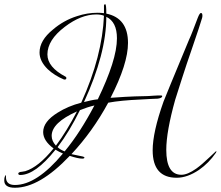

<svg xmlns="http://www.w3.org/2000/svg" viewBox="-167 -664 1038 903"><path d="M-97 219Q-147 219 -147 185Q-147 165 -139 159V169Q-139 206 -97 206Q6 206 129 58Q110 50 94 40Q-1 159 -72 159Q-81 159 -81 152Q-81 148 -73 145Q-68 145 -62 143.5Q-56 142 -48 141Q14 122 85 34Q36 -2 36 -43Q36 -92 104 -134Q153 -165 215 -181Q265 -291 291.5 -393.5Q318 -496 322 -590Q307 -596 286 -596Q214 -596 138 -538Q56 -476 56 -408Q56 -348 142 -303Q145 -302 145 -297Q145 -290 138 -290H134Q89 -309 58 -338Q19 -376 19 -417Q19 -474 82 -525Q132 -568 195 -588Q243 -604 292 -604Q300 -604 307.5 -603.5Q315 -603 322 -602V-637Q322 -644 328 -644Q333 -644 333 -600Q435 -579 435 -462Q435 -364 353 -204Q379 -206 421 -208.5Q463 -211 521 -212Q525 -212 534 -212.5Q543 -213 556 -214Q567 -215 575 -215Q583 -215 590 -215Q596 -215 596 -212Q596 -203 575 -200Q560 -199 540 -198.5Q520 -198 495 -196Q401 -192 342 -181Q269 -46 169 61Q175 62 188.5 65Q202 68 222 72Q230 74 230 77Q230 82 220 82Q200 82 161 69Q19 219 -97 219ZM664 172Q551 172 551 43Q551 -42 602 -186Q607 -200 637 -272Q667 -344 722 -477Q730 -494 740 -520Q750 -546 763 -580Q772 -603 778 -603Q785 -603 785 -590Q785 -587 784.5 -584Q784 -581 783 -578Q779 -564 767 -527.5Q755 -491 735 -433Q709 -358 690 -298.5Q671 -239 657 -195Q615 -45 615 41Q615 158 686 158Q715 158 756 129Q770 119 785.5 105.5Q801 92 819 75Q834 61 841.5 54Q849 47 849 47Q850 48 850.5 48Q851 48 851 48Q851 50 848 55Q815 103 769 135Q714 172 664 172ZM228 -184Q243 -188 259 -191.5Q275 -195 293 -197Q337 -288 360 -360Q383 -432 383 -484Q383 -561 333 -585Q333 -498 306.5 -397.5Q280 -297 228 -184ZM137 48Q175 2 210 -52.5Q245 -107 277 -168Q260 -164 243 -158.5Q226 -153 209 -146Q160 -46 104 28Q116 40 137 48ZM96 21Q122 -14 146.5 -54Q171 -94 195 -140Q76 -87 76 -25Q76 -1 96 21Z"/></svg>

Font: Ruthie
Style: Regular
Weight: 400
Designer: Robert E. Leuschke
Foundry: Robert E. Leuschke
Version: Version 1.012